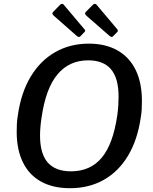

<svg xmlns="http://www.w3.org/2000/svg" viewBox="-20 -982 807 1012"><path d="M349 10Q260 10 197 -24.5Q134 -59 101 -126Q68 -193 68 -287Q68 -307 69 -329Q70 -351 74 -374Q91 -494 142 -578.5Q193 -663 271.5 -707.5Q350 -752 448 -752Q536 -752 599 -716.5Q662 -681 695 -613.5Q728 -546 728 -450Q728 -430 727 -408Q726 -386 722 -363Q705 -245 655 -161.5Q605 -78 527 -34Q449 10 349 10ZM354 -79Q456 -79 516 -150.5Q576 -222 598 -373Q602 -401 603.5 -426Q605 -451 605 -472Q605 -570 565 -617Q525 -664 445 -664Q345 -664 283 -590Q221 -516 199 -362Q195 -336 193 -312Q191 -288 191 -268Q191 -171 232 -125Q273 -79 354 -79ZM299 -959Q303 -962 308.5 -961.5Q314 -961 316 -957L424 -829Q428 -826 429 -821.5Q430 -817 425 -813L403 -790Q398 -786 393.5 -787.5Q389 -789 383 -794L266 -897Q250 -909 260 -919ZM472 -959Q476 -962 481.5 -961.5Q487 -961 489 -957L597 -829Q600 -826 601 -821.5Q602 -817 598 -813L575 -790Q571 -786 566.5 -787.5Q562 -789 556 -794L438 -897Q422 -909 433 -920Z"/></svg>

Font: Libre Franklin Thin Medium
Style: Italic
Weight: 500
Italic angle: -8°
Version: Version 3.000